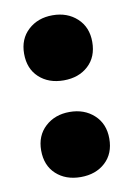

<svg xmlns="http://www.w3.org/2000/svg" viewBox="-67 -562 427 616"><g transform="rotate(-10 147.0 -253.5)"><path d="M36 -411Q36 -459 67.5 -488Q99 -517 147 -517Q195 -517 226.5 -488Q258 -459 258 -411Q258 -362 227 -333.5Q196 -305 147 -305Q98 -305 67 -333.5Q36 -362 36 -411ZM36 -96Q36 -144 67.5 -173Q99 -202 147 -202Q195 -202 226.5 -173Q258 -144 258 -96Q258 -47 227 -18.5Q196 10 147 10Q98 10 67 -18.5Q36 -47 36 -96Z"/></g></svg>

Font: Minipax
Style: Bold
Weight: 700
Designer: Raphaël Ronot, Igor Stepanchenko (Cyrillic)
Foundry: steppetype
Version: Version 1.002